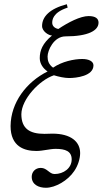

<svg xmlns="http://www.w3.org/2000/svg" viewBox="-20 -703 494 908"><path d="M296 -683C215 -662 179 -624 179 -580C179 -554 211 -535 226 -535C181 -498 168 -464 168 -428C168 -402 184 -379 205 -365C106 -316 31 -219 30 -107C30 -9 96 11 152 11C182 11 216 1 243 1C289 1 319 12 319 51C319 92 281 120 238 120C213 120 203 91 173 91C146 91 130 111 130 133C130 170 163 185 197 185C242 185 301 151 331 106C349 80 359 47 359 21C359 -33 315 -71 228 -71C221 -71 203 -70 190 -70C120 -70 81 -95 81 -163C82 -234 166 -324 235 -347C258 -340 285 -334 307 -334C340 -334 422 -343 422 -394C422 -413 400 -424 369 -424C330 -424 273 -412 231 -383C209 -399 205 -418 205 -436C205 -464 234 -531 290 -531C396 -531 446 -558 446 -596C446 -615 432 -627 399 -627C360 -627 302 -597 256 -566C239 -569 227 -580 227 -595C227 -608 229 -644 300 -667Z"/></svg>

Font: XITS
Style: Italic
Weight: 400
Italic angle: -16.33°
Designer: MicroPress Inc., with final additions and corrections provided by Coen Hoffman, Elsevier (retired)
Version: Version 1.107